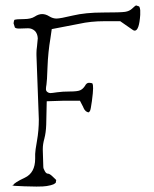

<svg xmlns="http://www.w3.org/2000/svg" viewBox="-20 -686 571 712"><path d="M470.7 -576.2Q470.7 -576.2 425.8 -607.4H368.2Q316.4 -607.4 273.4 -597.7L171.9 -578.1L167 -543.9Q158.2 -492.2 156.2 -437.5Q154.3 -382.8 152.3 -372.6Q150.4 -362.3 150.4 -355.5Q150.4 -348.6 155.8 -344.7Q161.1 -340.8 166.5 -340.8Q171.9 -340.8 191.9 -343.8Q211.9 -346.7 239.3 -346.7Q266.6 -346.7 276.9 -351.1Q287.1 -355.5 294.9 -367.2Q300.8 -378.9 309.6 -378.9H310.5Q319.3 -378.9 323.2 -376Q325.2 -372.1 325.2 -357.9Q325.2 -343.8 320.8 -311Q316.4 -278.3 313.5 -274.4Q310.5 -270.5 309.6 -269.5Q296.9 -269.5 289.1 -287.1V-288.1L276.4 -312.5H216.8L153.3 -310.5L151.4 -223.6Q150.4 -194.3 144.5 -171.9Q138.7 -151.4 138.7 -133.8Q138.7 -133.8 138.7 -128.9L140.6 -67.4Q140.6 -60.5 146.5 -50.8Q151.4 -42 157.7 -42Q164.1 -42 174.8 -31.7Q185.5 -21.5 187.5 -19.5Q189.5 -17.6 188.5 -16.6Q187.5 -16.6 187.5 -15.6Q187.5 -15.6 187.5 -9.8Q185.5 -5.9 178.2 -2.4Q170.9 1 153.3 3.9Q142.6 5.9 115.2 5.9Q96.7 5.9 70.3 4.9Q23.4 2.9 23.4 2L29.3 1V0Q33.2 -8.8 71.8 -26.9Q110.4 -44.9 110.4 -97.7V-115.2Q110.4 -126 117.2 -164.1Q124 -202.1 124 -243.2L115.2 -481.4Q115.2 -485.4 115.2 -489.3Q115.2 -501 117.2 -513.7L120.1 -543.9Q119.1 -561.5 109.4 -571.3Q98.6 -581.1 85 -581.1Q85 -581.1 82 -581.1L50.8 -580.1Q39.1 -580.1 35.2 -584L30.3 -599.6Q31.2 -607.4 33.2 -612.3Q41 -615.2 67.9 -615.2Q94.7 -615.2 108.9 -624.5Q123 -633.8 136.2 -633.8Q149.4 -633.8 162.6 -625.5Q175.8 -617.2 189.5 -617.2Q203.1 -617.2 250 -628.4Q296.9 -639.6 362.3 -639.6Q427.7 -639.6 443.8 -642.1Q460 -644.5 470.2 -654.3Q480.5 -664.1 484.4 -666L496.1 -662.1Q499 -658.2 500 -648.4V-630.9Q496.1 -572.3 479.5 -572.3Q475.6 -572.3 470.7 -576.2Z"/></svg>

Font: Drukaatie burti
Style: Thin
Weight: 100
Version: Version 0.14